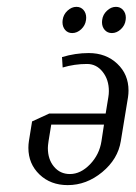

<svg xmlns="http://www.w3.org/2000/svg" viewBox="-20 -538 394 558"><path d="M62.5 -108.4Q62.5 -118.2 64 -127.9L73.2 -185.1L123 -208H287.1L294.9 -255.9Q296.4 -264.6 296.4 -273.4Q296.4 -306.6 278.3 -329.3Q260.3 -352.1 232.9 -352.1Q196.3 -352.1 162.1 -341.8L160.2 -372.1Q199.2 -383.8 237.8 -383.8Q288.1 -383.8 320.8 -352.8Q353.5 -321.8 353.5 -274.9Q353.5 -265.6 352.1 -255.9L331.1 -127.9Q322.8 -75.7 277.1 -37.8Q231.4 0 176.8 0Q127 0 94.7 -31Q62.5 -62 62.5 -108.4ZM119.1 -107.9Q119.1 -74.7 137 -53.5Q154.8 -32.2 183.1 -32.2Q214.4 -32.2 241.7 -60.5Q269 -88.9 274.9 -127.9L282.2 -175.8H128.9L121.1 -127.9Q119.1 -114.3 119.1 -107.9ZM161.6 -473.6Q161.6 -478 162.1 -480Q164.1 -495.6 176 -506.8Q188 -518.1 202.1 -518.1Q214.8 -518.1 222.7 -509Q230.5 -500 230.5 -486.3Q230.5 -481.9 230 -480Q228 -464.4 216.1 -453.1Q204.1 -441.9 189.9 -441.9Q177.2 -441.9 169.4 -450.9Q161.6 -460 161.6 -473.6ZM276.4 -473.6Q276.4 -478 276.9 -480Q278.8 -495.6 290.8 -506.8Q302.7 -518.1 316.9 -518.1Q329.6 -518.1 337.6 -509Q345.7 -500 345.7 -486.3Q345.7 -481.9 345.2 -480Q343.3 -464.4 331.3 -453.1Q319.3 -441.9 305.2 -441.9Q292.5 -441.9 284.4 -450.9Q276.4 -460 276.4 -473.6Z"/></svg>

Font: Gawaa
Style: Italic
Weight: 400
Designer: T. Christopher White
Version: Version 1.0